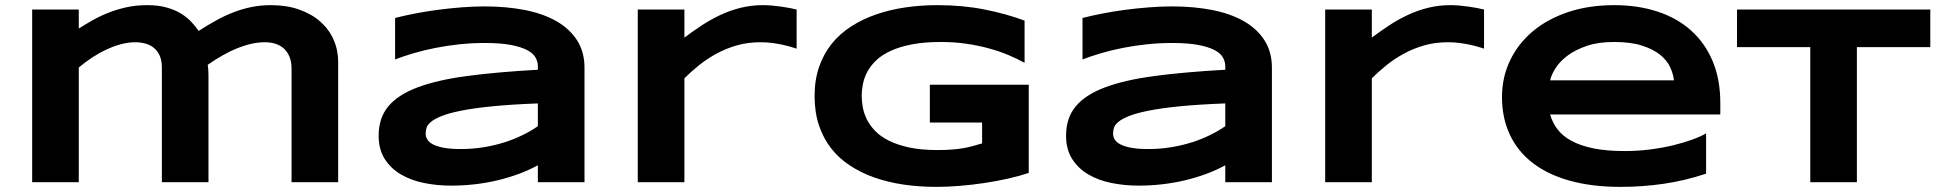

<svg xmlns="http://www.w3.org/2000/svg" viewBox="-20 -708 7535 746"><path d="M286.1 -670.9V-597.2Q310.1 -612.3 338.1 -628.4Q366.2 -644.5 399.2 -657.7Q432.1 -670.9 470 -679.4Q507.8 -688 551.8 -688Q594.7 -688 627 -679Q659.2 -669.9 682.9 -655.5Q706.5 -641.1 723.1 -623.3Q739.7 -605.5 752 -587.9Q786.6 -610.4 820.3 -628.9Q854 -647.5 888.2 -660.6Q922.4 -673.8 958 -680.9Q993.7 -688 1032.2 -688Q1093.8 -688 1142.3 -670.9Q1190.9 -653.8 1224.6 -624Q1258.3 -594.2 1276.1 -554Q1293.9 -513.7 1293.9 -467.8V0H1112.8V-441.9Q1112.8 -468.8 1104.5 -488.3Q1096.2 -507.8 1082.3 -520Q1068.4 -532.2 1049.6 -538.1Q1030.8 -543.9 1009.8 -543.9Q912.1 -543.9 787.1 -456.1Q788.6 -447.8 789.3 -436.5Q790 -425.3 790 -414.1V0H608.9V-445.8Q608.9 -472.7 600.6 -491.5Q592.3 -510.3 577.9 -522Q563.5 -533.7 544.7 -538.8Q525.9 -543.9 504.9 -543.9Q479.5 -543.9 451.4 -536.6Q423.3 -529.3 394.8 -516.1Q366.2 -502.9 338.6 -484.9Q311 -466.8 286.1 -445.8V0H105V-670.9Z M2069.8 0V-65.9Q2035.2 -46.9 1995.4 -32.2Q1955.6 -17.6 1912.6 -7.3Q1869.6 2.9 1824 8.1Q1778.3 13.2 1731.9 13.2Q1677.7 13.2 1627.2 2.9Q1576.7 -7.3 1537.6 -30.3Q1498.5 -53.2 1474.9 -90.3Q1451.2 -127.4 1451.2 -181.2Q1451.2 -249 1488.3 -294.2Q1525.4 -339.4 1601.6 -368.2Q1677.7 -397 1794.2 -412.6Q1910.6 -428.2 2069.8 -437V-451.2Q2069.8 -467.8 2061 -484.1Q2052.2 -500.5 2029.1 -512.9Q2005.9 -525.4 1965.6 -533.2Q1925.3 -541 1862.8 -541Q1813.5 -541 1765.4 -535.9Q1717.3 -530.8 1672.6 -522Q1627.9 -513.2 1587.9 -501.5Q1547.9 -489.7 1515.1 -477.1V-638.2Q1549.3 -647 1591.8 -655.3Q1634.3 -663.6 1680.2 -669.7Q1726.1 -675.8 1772.9 -679.4Q1819.8 -683.1 1862.8 -683.1Q1947.3 -683.1 2018.6 -669.2Q2089.8 -655.3 2141.4 -626Q2192.9 -596.7 2221.9 -551.8Q2251 -506.8 2251 -444.8V0ZM2069.8 -306.2Q1965.3 -302.2 1892.3 -294.9Q1819.3 -287.6 1771 -277.8Q1722.7 -268.1 1695.1 -256.8Q1667.5 -245.6 1653.8 -233.9Q1640.1 -222.2 1637 -210.4Q1633.8 -198.7 1633.8 -189Q1633.8 -177.2 1640.1 -166.3Q1646.5 -155.3 1662.4 -147Q1678.2 -138.7 1704.6 -133.8Q1731 -128.9 1771 -128.9Q1815.4 -128.9 1857.9 -135.7Q1900.4 -142.6 1938.5 -154.5Q1976.6 -166.5 2010 -182.9Q2043.5 -199.2 2069.8 -217.8Z M3075.2 -519Q3067.9 -521.5 3054 -525.6Q3040 -529.8 3021.5 -533.9Q3002.9 -538.1 2980.7 -541Q2958.5 -543.9 2935.1 -543.9Q2886.2 -543.9 2844 -532Q2801.8 -520 2765.1 -500.2Q2728.5 -480.5 2697 -455.3Q2665.5 -430.2 2639.2 -403.8V0H2458V-670.9H2639.2V-562Q2671.9 -586.4 2706.3 -609.1Q2740.7 -631.8 2778.1 -649.4Q2815.4 -667 2856.9 -677.5Q2898.4 -688 2944.8 -688Q2962.4 -688 2980.7 -686.3Q2999 -684.6 3016.4 -682.1Q3033.7 -679.7 3048.8 -676.8Q3064 -673.8 3075.2 -670.9V-519Z M3622.1 -688Q3720.7 -688 3805.4 -671.1Q3890.1 -654.3 3960.9 -627.9V-463.9Q3933.1 -479.5 3898.2 -494.1Q3863.3 -508.8 3822.3 -520Q3781.2 -531.2 3734.4 -538.1Q3687.5 -544.9 3635.7 -544.9Q3571.3 -544.9 3523.4 -535.6Q3475.6 -526.4 3441.4 -510.7Q3407.2 -495.1 3385.3 -474.4Q3363.3 -453.6 3350.6 -430.2Q3337.9 -406.7 3333 -382.3Q3328.1 -357.9 3328.1 -335Q3328.1 -314.9 3332.3 -291.5Q3336.4 -268.1 3347.9 -244.6Q3359.4 -221.2 3379.9 -199.7Q3400.4 -178.2 3433.3 -161.6Q3466.3 -145 3512.7 -135Q3559.1 -125 3623 -125Q3655.3 -125 3679.2 -127Q3703.1 -128.9 3722.9 -132.3Q3742.7 -135.7 3760 -140.6Q3777.3 -145.5 3795.9 -150.9V-231.9H3592.8V-378.9H3977.1V-36.1Q3940.9 -23.9 3896.2 -13.9Q3851.6 -3.9 3804 3.2Q3756.3 10.3 3708.5 14.2Q3660.6 18.1 3618.2 18.1Q3552.2 18.1 3491.7 9.3Q3431.2 0.5 3378.7 -17.8Q3326.2 -36.1 3283 -64.5Q3239.7 -92.8 3209.2 -131.8Q3178.7 -170.9 3161.9 -221.4Q3145 -272 3145 -335Q3145 -397.5 3162.6 -448.2Q3180.2 -499 3211.7 -538.1Q3243.2 -577.1 3287.4 -605.5Q3331.5 -633.8 3384.5 -652.1Q3437.5 -670.4 3497.8 -679.2Q3558.1 -688 3622.1 -688Z M4740.7 0V-65.9Q4706.1 -46.9 4666.3 -32.2Q4626.5 -17.6 4583.5 -7.3Q4540.5 2.9 4494.9 8.1Q4449.2 13.2 4402.8 13.2Q4348.6 13.2 4298.1 2.9Q4247.6 -7.3 4208.5 -30.3Q4169.4 -53.2 4145.8 -90.3Q4122.1 -127.4 4122.1 -181.2Q4122.1 -249 4159.2 -294.2Q4196.3 -339.4 4272.5 -368.2Q4348.6 -397 4465.1 -412.6Q4581.5 -428.2 4740.7 -437V-451.2Q4740.7 -467.8 4731.9 -484.1Q4723.1 -500.5 4700 -512.9Q4676.8 -525.4 4636.5 -533.2Q4596.2 -541 4533.7 -541Q4484.4 -541 4436.3 -535.9Q4388.2 -530.8 4343.5 -522Q4298.8 -513.2 4258.8 -501.5Q4218.8 -489.7 4186 -477.1V-638.2Q4220.2 -647 4262.7 -655.3Q4305.2 -663.6 4351.1 -669.7Q4397 -675.8 4443.8 -679.4Q4490.7 -683.1 4533.7 -683.1Q4618.2 -683.1 4689.5 -669.2Q4760.7 -655.3 4812.3 -626Q4863.8 -596.7 4892.8 -551.8Q4921.9 -506.8 4921.9 -444.8V0ZM4740.7 -306.2Q4636.2 -302.2 4563.2 -294.9Q4490.2 -287.6 4441.9 -277.8Q4393.6 -268.1 4366 -256.8Q4338.4 -245.6 4324.7 -233.9Q4311 -222.2 4307.9 -210.4Q4304.7 -198.7 4304.7 -189Q4304.7 -177.2 4311 -166.3Q4317.4 -155.3 4333.3 -147Q4349.1 -138.7 4375.5 -133.8Q4401.9 -128.9 4441.9 -128.9Q4486.3 -128.9 4528.8 -135.7Q4571.3 -142.6 4609.4 -154.5Q4647.5 -166.5 4680.9 -182.9Q4714.4 -199.2 4740.7 -217.8Z M5746.1 -519Q5738.8 -521.5 5724.9 -525.6Q5710.9 -529.8 5692.4 -533.9Q5673.8 -538.1 5651.6 -541Q5629.4 -543.9 5606 -543.9Q5557.1 -543.9 5514.9 -532Q5472.7 -520 5436 -500.2Q5399.4 -480.5 5367.9 -455.3Q5336.4 -430.2 5310.1 -403.8V0H5128.9V-670.9H5310.1V-562Q5342.8 -586.4 5377.2 -609.1Q5411.6 -631.8 5449 -649.4Q5486.3 -667 5527.8 -677.5Q5569.3 -688 5615.7 -688Q5633.3 -688 5651.6 -686.3Q5669.9 -684.6 5687.3 -682.1Q5704.6 -679.7 5719.7 -676.8Q5734.9 -673.8 5746.1 -670.9V-519Z M6608.9 -33.2Q6526.4 -5.9 6444.1 6.1Q6361.8 18.1 6275.9 18.1Q6166 18.1 6080.3 -5.6Q5994.6 -29.3 5936 -74.2Q5877.4 -119.1 5846.7 -184.1Q5815.9 -249 5815.9 -331.1Q5815.9 -407.2 5846.9 -472.4Q5877.9 -537.6 5934.8 -585.7Q5991.7 -633.8 6072.3 -660.9Q6152.8 -688 6252 -688Q6343.3 -688 6419.2 -663.3Q6495.1 -638.7 6549.6 -590.3Q6604 -542 6634 -471.2Q6664.1 -400.4 6664.1 -308.1V-263.2H6002.9Q6011.7 -231.4 6032 -205.1Q6052.2 -178.7 6086.9 -160.2Q6121.6 -141.6 6172.1 -131.3Q6222.7 -121.1 6293 -121.1Q6342.8 -121.1 6390.6 -127.2Q6438.5 -133.3 6480 -143.3Q6521.5 -153.3 6554.9 -165.5Q6588.4 -177.7 6608.9 -189.9ZM6483.9 -396Q6481.4 -420.9 6469 -447.5Q6456.5 -474.1 6429.7 -495.6Q6402.8 -517.1 6359.4 -531Q6315.9 -544.9 6251 -544.9Q6189.9 -544.9 6145.5 -529.8Q6101.1 -514.6 6071 -492.2Q6041 -469.7 6024.4 -443.8Q6007.8 -418 6002.9 -396Z M7194.8 -524.9V0H7013.7V-524.9H6729V-670.9H7480V-524.9Z"/></svg>

Font: Syncopate
Style: Bold
Weight: 700
Designer: Astigmatic (AOETI)
Foundry: Astigmatic (AOETI)
Version: Version 1.001 2011